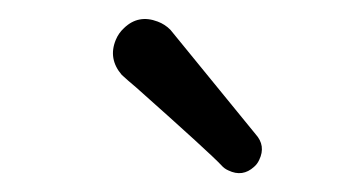

<svg xmlns="http://www.w3.org/2000/svg" viewBox="-20 -811 373 204"><path d="M251.5 -668.5Q262.7 -656.2 255.4 -641.1Q253.4 -636.7 250 -633.8Q237.8 -622.6 222.7 -629.9Q218.3 -631.8 215.3 -635.3Q203.6 -647.9 125 -717.8Q115.7 -725.6 109.4 -731.4Q94.7 -748.5 103 -768.6Q106 -775.9 111.8 -781.2Q127 -795.9 147.5 -788.1Q155.3 -785.2 161.1 -779.3Z"/></svg>

Font: Masterpiece Uni Round
Style: Regular
Weight: 400
Designer: Co Toe
Foundry: Masterpiece
Version: Version 0.1